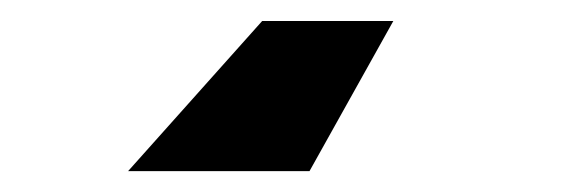

<svg xmlns="http://www.w3.org/2000/svg" viewBox="-20 -20 540 183"><path d="M102.1 143.1 229.9 0H354.9L275 143.1Z"/></svg>

Font: Afacad Flux ExtraBold
Style: Regular
Weight: 800
Designer: Kristian Moeller
Foundry: Dicotype
Version: Version 1.100